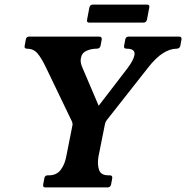

<svg xmlns="http://www.w3.org/2000/svg" viewBox="-20 -820 814 840"><path d="M763 -660Q776 -660 774 -647L769 -620Q766 -607 753 -607Q724 -607 692.5 -587Q661 -567 627 -523L446 -293Q441 -286 439 -276L411 -136Q405 -102 413 -77.5Q421 -53 454 -53H460Q473 -53 471 -40L466 -13Q463 0 450 0H179Q166 0 169 -13L174 -40Q176 -53 189 -53H194Q228 -53 246 -77.5Q264 -102 270 -136L297 -272Q298 -277 297 -280.5Q296 -284 295 -288L182 -523Q161 -567 143.5 -587Q126 -607 98 -607Q85 -607 88 -620L93 -647Q95 -660 108 -660H413Q427 -660 425 -647L420 -620Q417 -607 403 -607Q380 -607 359 -598Q338 -589 334 -566Q332 -557 333.5 -546.5Q335 -536 341 -523L434 -305L370 -303L539 -523Q564 -557 568 -578Q574 -607 534 -607Q520 -607 523 -620L528 -647Q530 -660 544 -660ZM623 -734Q620 -721 607 -721H371Q358 -721 361 -734L371 -787Q374 -800 387 -800H623Q636 -800 633 -787Z"/></svg>

Font: Young Serif Light
Style: Italic
Weight: 300
Italic angle: -10.979°
Designer: Bastien Sozeau
Foundry: NBR — Bastien Sozeau
Version: Version 5.001